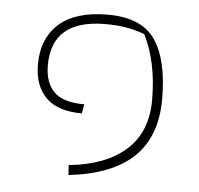

<svg xmlns="http://www.w3.org/2000/svg" viewBox="-42 -495 601 580"><g transform="rotate(5 258.5 -205.5)"><path d="M184 11Q295 0 356.5 -54.5Q418 -109 418 -207Q418 -321 377 -403Q347 -414 319.5 -418.5Q292 -423 258 -423Q95 -423 95 -284Q95 -232 122.5 -204Q150 -176 215 -176L210 -148Q136 -148 100.5 -184Q65 -220 65 -284Q65 -363 115 -407.5Q165 -452 263 -452Q365 -452 406.5 -391.5Q448 -331 448 -212Q448 -99 383 -36.5Q318 26 186 41Z"/></g></svg>

Font: Athiti ExtraLight
Style: Regular
Weight: 275
Designer: CadsonDemak Team
Foundry: CadsonDemak
Version: Version 1.033